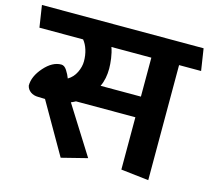

<svg xmlns="http://www.w3.org/2000/svg" viewBox="-112 -801 1041 943"><g transform="rotate(15 408.5 -329.5)"><path d="M575 -569H372Q381 -544 385 -514.5Q389 -485 389 -463Q389 -438 384.5 -415Q380 -392 370 -371H575ZM123 -238 88 -239Q65 -239 49 -250.5Q33 -262 29 -281Q29 -328 70.5 -375Q112 -422 157 -422Q173 -422 185.5 -402.5Q198 -383 205 -364Q232 -380 246 -409Q260 -438 260 -466Q260 -497 251.5 -524Q243 -551 228 -569H6L-11 -680H811L828 -569H716V16L575 0V-266H273Q267 -263 261.5 -260Q256 -257 250 -255L403 -12L272 21Z"/></g></svg>

Font: Palanquin
Style: Bold
Weight: 700
Designer: Pria Ravichandran
Version: Version 1.0.4